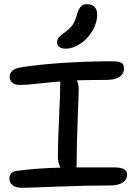

<svg xmlns="http://www.w3.org/2000/svg" viewBox="-20 -937 648 915"><path d="M293 -705.1Q272.9 -705.1 262.5 -713.1Q252 -721.2 252 -734.9Q252 -748.5 260.7 -758.8Q269.5 -769 293 -786.1Q317.4 -804.7 327.9 -821.3Q338.4 -837.9 347.2 -869.1Q355.5 -896.5 366 -906.7Q376.5 -917 393.1 -917Q442.9 -917 442.9 -867.2Q442.9 -827.1 419.9 -789.1Q397 -751 362.1 -728Q327.1 -705.1 293 -705.1ZM85 -42Q55.7 -42 40.3 -54Q24.9 -65.9 24.9 -85.9Q24.9 -119.1 62 -123Q152.8 -135.3 268.1 -138.2Q255.9 -161.6 255.9 -189.9Q255.9 -258.3 261.5 -377Q267.1 -495.6 267.1 -537.1V-548.8Q228.5 -545.9 167.7 -539.1Q106.9 -532.2 74.2 -532.2Q51.3 -532.2 38.6 -543Q25.9 -553.7 25.9 -571.8Q25.9 -587.4 38.1 -599.1Q50.3 -610.8 75.2 -615.2Q155.3 -628.9 276.1 -637Q397 -645 513.2 -645Q545.9 -645 558.3 -637.7Q570.8 -630.4 570.8 -611.8Q570.8 -584.5 549.1 -570.3Q527.3 -556.2 486.8 -556.2Q424.3 -556.2 346.2 -554.2Q355 -536.1 355 -512.2Q355 -490.2 350.1 -366.7Q345.2 -243.2 345.2 -149.9Q345.2 -147.9 344.7 -144.3Q344.2 -140.6 344.2 -139.2H523.9Q558.6 -139.2 572.3 -129.9Q585.9 -120.6 585.9 -104Q585.9 -81.5 565.2 -67.4Q544.4 -53.2 504.9 -53.2Q394 -53.2 250.7 -47.6Q107.4 -42 85 -42Z"/></svg>

Font: Shantell Sans Irregular
Style: Regular
Weight: 400
Designer: Stephen Nixon, Anya Danilova, Shantell Martin
Foundry: Arrow Type
Version: Version 1.006;[9816181b4]